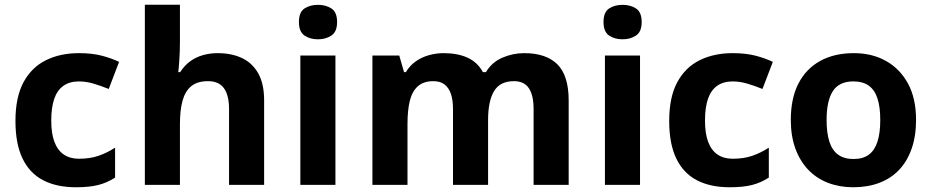

<svg xmlns="http://www.w3.org/2000/svg" viewBox="-20 -780 3930 810"><path d="M300 10Q219.2 10 162.2 -19.5Q105.2 -49 75.2 -111Q45.2 -173 45.2 -269.9Q45.2 -369.9 79.1 -432.9Q113.1 -495.9 173.6 -525.9Q234 -555.8 312.9 -555.8Q368.6 -555.8 410.1 -544.9Q451.5 -533.9 482.4 -519L438.7 -404.7Q403.9 -418.6 373.3 -427.6Q342.8 -436.5 312.9 -436.5Q273.6 -436.5 247.5 -418Q221.3 -399.4 208.7 -362.8Q196.2 -326.1 196.2 -270.9Q196.2 -216.8 209.7 -181.1Q223.3 -145.4 249.4 -127.9Q275.5 -110.3 312.8 -110.3Q359.7 -110.3 395.7 -122.7Q431.6 -135.1 465.5 -157V-30.8Q431.7 -8.9 394.2 0.5Q356.8 10 300 10Z M739.1 -603.9Q739.1 -564.2 736.6 -527.5Q734.1 -490.8 732.1 -475.8H740.1Q758.1 -503.8 782.1 -521.3Q806.2 -538.8 835.7 -547.3Q865.2 -555.8 898.3 -555.8Q957.4 -555.8 1001.4 -534.8Q1045.3 -513.8 1069.8 -469.9Q1094.3 -425.9 1094.3 -355.9V0H946.3V-319.4Q946.3 -378.5 924.7 -408Q903 -437.6 857.8 -437.6Q812.5 -437.6 786.9 -416.5Q761.2 -395.5 750.2 -355.5Q739.1 -315.4 739.1 -257.3V0H591.1V-760H739.1Z M1395.1 -545.8V0H1247.1V-545.8ZM1321.6 -759.6Q1354.4 -759.6 1378.3 -744.2Q1402.1 -728.7 1402.1 -686.9Q1402.1 -646.1 1378.3 -630.1Q1354.4 -614.2 1321.6 -614.2Q1287.8 -614.2 1264.5 -630.1Q1241.1 -646.1 1241.1 -686.9Q1241.1 -728.7 1264.5 -744.2Q1287.8 -759.6 1321.6 -759.6Z M2191.2 -555.8Q2284.2 -555.8 2331.7 -508.4Q2379.1 -460.9 2379.1 -355.9V0H2231.1V-319.8Q2231.1 -378.2 2211.1 -407.9Q2191 -437.6 2148.5 -437.6Q2089.4 -437.6 2064.3 -395.5Q2039.1 -353.5 2039.1 -273.9V0H1891.1V-319.6Q1891.1 -358.5 1882.1 -384.5Q1873 -410.6 1854.9 -424.1Q1836.8 -437.6 1808.2 -437.6Q1767.5 -437.6 1743.3 -416.5Q1719.2 -395.5 1709.2 -355.7Q1699.1 -315.9 1699.1 -257.5V0H1551.1V-545.8H1664.4L1684.5 -475.8H1692.2Q1709.2 -503.8 1734.2 -521.3Q1759.1 -538.8 1789.7 -547.3Q1820.2 -555.8 1851.2 -555.8Q1911.3 -555.8 1953.3 -536.3Q1995.2 -516.8 2017.2 -475.7H2030.1Q2055.1 -517.7 2099.6 -536.8Q2144.2 -555.8 2191.2 -555.8Z M2680.1 -545.8V0H2532.1V-545.8ZM2606.6 -759.6Q2639.4 -759.6 2663.3 -744.2Q2687.1 -728.7 2687.1 -686.9Q2687.1 -646.1 2663.3 -630.1Q2639.4 -614.2 2606.6 -614.2Q2572.8 -614.2 2549.5 -630.1Q2526.1 -646.1 2526.1 -686.9Q2526.1 -728.7 2549.5 -744.2Q2572.8 -759.6 2606.6 -759.6Z M3058 10Q2977.2 10 2920.2 -19.5Q2863.2 -49 2833.2 -111Q2803.2 -173 2803.2 -269.9Q2803.2 -369.9 2837.1 -432.9Q2871.1 -495.9 2931.6 -525.9Q2992 -555.8 3070.9 -555.8Q3126.6 -555.8 3168.1 -544.9Q3209.5 -533.9 3240.4 -519L3196.7 -404.7Q3161.9 -418.6 3131.3 -427.6Q3100.8 -436.5 3070.9 -436.5Q3031.6 -436.5 3005.5 -418Q2979.3 -399.4 2966.7 -362.8Q2954.2 -326.1 2954.2 -270.9Q2954.2 -216.8 2967.7 -181.1Q2981.3 -145.4 3007.4 -127.9Q3033.5 -110.3 3070.8 -110.3Q3117.7 -110.3 3153.7 -122.7Q3189.6 -135.1 3223.5 -157V-30.8Q3189.7 -8.9 3152.2 0.5Q3114.8 10 3058 10Z M3844.6 -274.1Q3844.6 -205.9 3826.1 -153Q3807.7 -100 3773.3 -63.7Q3739 -27.3 3689.9 -8.7Q3640.8 10 3579.3 10Q3522.1 10 3473.6 -8.5Q3425.1 -27 3390.1 -63.5Q3355.1 -100 3335.6 -153Q3316.2 -205.9 3316.2 -274.1Q3316.2 -364.6 3348.2 -427.2Q3380.2 -489.7 3440 -522.8Q3499.7 -555.8 3581.9 -555.8Q3659.2 -555.8 3717.9 -522.8Q3776.7 -489.9 3810.7 -427.3Q3844.6 -364.7 3844.6 -274.1ZM3467.2 -273.8Q3467.2 -219.8 3478.7 -183.1Q3490.3 -146.4 3515.5 -127.8Q3540.7 -109.2 3580.9 -109.2Q3621.1 -109.2 3645.8 -127.8Q3670.5 -146.4 3682 -183.1Q3693.6 -219.8 3693.6 -273.5Q3693.6 -328.1 3682 -364.2Q3670.4 -400.4 3645.3 -418.5Q3620.2 -436.6 3580.2 -436.6Q3520.5 -436.6 3493.8 -395.9Q3467.2 -355.1 3467.2 -273.8Z"/></svg>

Font: Noto Sans Hebrew
Style: Regular
Weight: 400
Designer: Monotype Design Team
Foundry: Monotype Imaging Inc.
Version: Version 2.003;January 10, 2023;FontCreator 14.0.0.2877 64-bi